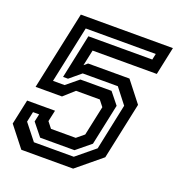

<svg xmlns="http://www.w3.org/2000/svg" viewBox="-142 -806 847 912"><g transform="rotate(20 281.0 -350.0)"><path d="M66 0 -15 -103 12 -229H153L140.5 -172L164.5 -141.5H289.5L326.5 -172L358.5 -321.5L334.5 -352H214.5L161 -304H27.5L112 -700H577.5L547.5 -558.5H223L206 -478.5L224 -493.5H433L514 -390L453 -103L328 0ZM110 -54H311.5L404.5 -130.5L453.5 -363.5L393.5 -440.5H216L159 -393H134L181 -615.5H504L510.5 -646H156.5L95.5 -359H154L215.5 -409.5H373L420 -351L376 -143.5L304 -84.5H130.5L79.5 -148L88 -187H57L46 -135Z"/></g></svg>

Font: Tourney SemiBold
Style: Italic
Weight: 600
Italic angle: -12°
Version: Version 1.015